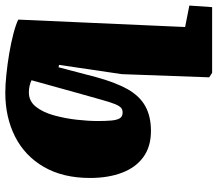

<svg xmlns="http://www.w3.org/2000/svg" viewBox="-68 -739 821 725"><g transform="rotate(90 342.5 -376.5)"><path d="M330 14Q302 14 262 10Q222 6 181 -1Q140 -8 106 -17Q72 -26 54 -35L82 -665L1 -681L7 -767H255L272 -756L260 -426L225 -189L234 -187L271 -328Q291 -402 317 -448Q343 -494 381.5 -515Q420 -536 474 -536Q534 -536 573.5 -507Q613 -478 632.5 -426Q652 -374 652 -306Q652 -204 610.5 -132Q569 -60 496 -23Q423 14 330 14ZM405 -429Q394 -429 387 -423Q380 -417 373 -400Q366 -383 356.5 -348.5Q347 -314 331 -258L283 -85Q291 -81 303 -78Q315 -75 329 -75Q362 -75 383 -101.5Q404 -128 415.5 -169.5Q427 -211 432 -255Q437 -299 437 -336Q437 -367 435 -387.5Q433 -408 426.5 -418.5Q420 -429 405 -429Z"/></g></svg>

Font: Literata Black
Style: Italic
Weight: 900
Italic angle: -2°
Designer: Latin by Veronika Burian and Jose Scaglione. Greek by Irene Vlachou. Cyrillic by Vera Evstafieva
Foundry: TypeTogether
Version: Version 3.002